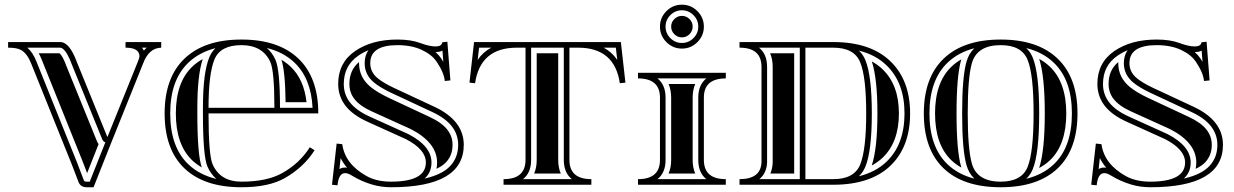

<svg xmlns="http://www.w3.org/2000/svg" viewBox="-20 -789 5272 820"><path d="M308.8 -95.5 337.4 -20.5Q338.9 -16.6 341.4 -14.9Q344 -13.2 350.1 -13.2H363.3L429.4 -179.9L429.9 -180.9Q420.7 -184.3 416.5 -194.3L286.6 -514.2Q267.6 -565.9 248.3 -580.8Q242.9 -585 237.3 -585.4H96.9Q119.9 -565.4 135.3 -527.1ZM586.4 -585.4Q591.3 -579.8 594.5 -572.8Q600.1 -579.8 606.4 -585.4ZM286.6 -86.7 113 -518.1Q96.2 -559.8 70.8 -575Q53.2 -585.4 14.6 -585.4V-609.4H237.3Q277.1 -609.4 308.8 -522.7L438.7 -203.4L567.6 -522.7Q575.7 -542.7 575.7 -547.9Q575.7 -585.4 516.1 -585.4V-609.4H668.5V-585.4Q616 -584.2 591.3 -518.1L451.7 -171.1L379.6 10.7H350.1Q324 10.7 315.2 -12ZM234.1 -561.5Q248 -550 264.2 -505.4L394.3 -185.3Q397 -179 401.1 -173.6L352.1 -49.6L331.1 -104.2L157.5 -535.9Q151.9 -549.8 145.3 -561.5Z M1011.2 -13.2Q1119.9 -13.2 1185.3 -49.8Q1259.5 -91.3 1303.2 -160.2L1323.5 -147.2Q1277.3 -74.7 1197 -28.8Q1127.9 10.7 1011.2 10.7Q852.1 10.7 767.6 -70.1Q683.1 -150.9 683.1 -304.7Q683.1 -458 768.6 -539.3Q853.3 -620.1 1011.2 -620.1Q1168.9 -620.1 1253.9 -539.3Q1339.4 -458 1339.4 -304.7H870.6Q870.6 -126.5 888.2 -86.9Q920.9 -13.2 1011.2 -13.2ZM870.6 -328.6H1151.9Q1151.9 -486.6 1134.3 -524.7Q1101.3 -596.2 1011.2 -596.2Q921.9 -596.2 896.5 -536.4Q870.6 -475.1 870.6 -328.6ZM846.7 -328.6Q846.7 -480.2 874.5 -545.7Q880.4 -559.6 889.2 -571Q894.5 -577.9 899.9 -583.3Q830.6 -565.2 785.2 -522Q707 -447.8 707 -304.7Q707 -161.1 784.2 -87.4Q831.1 -42.5 904.1 -24.7Q880.4 -45.2 866.2 -77.1Q846.7 -121.3 846.7 -304.7ZM1119.9 -584Q1142.1 -564.5 1156 -534.7Q1175.8 -491.7 1175.8 -328.6H1314.9Q1308.8 -454.1 1237.3 -522Q1190.9 -566.2 1119.9 -584ZM822.8 -328.6V-304.7Q822.8 -127.4 841.8 -74.2Q818.8 -87.2 800.5 -104.7Q731 -171.4 731 -304.7Q731 -437.5 801.5 -504.6Q821 -523.2 845.7 -536.6Q822.8 -466.3 822.8 -328.6ZM1181.9 -533.7Q1203.4 -521.2 1220.9 -504.6Q1278.3 -450.2 1289.1 -352.5H1199.7Q1198.2 -484.6 1181.9 -533.7Z M1873.3 -525.1 1869.6 -572.8Q1863.3 -569.6 1855.2 -567.9Q1854.7 -567.9 1840.6 -566.7H1840.1Q1854.5 -554 1864.3 -539.3Q1869.1 -532 1873.3 -525.1ZM1429.7 -67.1Q1437.3 -71.5 1444.8 -72.8Q1454.3 -74 1462.2 -72.8Q1445.6 -92 1434.8 -114ZM1793.2 -26.4Q1831.5 -34.9 1859.4 -48.8Q1887.2 -62.7 1904.1 -81.4Q1920.9 -100.1 1928.8 -122.1Q1936.8 -144 1936.8 -170.7Q1936.8 -214.1 1909.9 -249.1Q1883.1 -284.2 1825.4 -311L1649.7 -393.1Q1604 -414.8 1578.1 -436Q1537.4 -469.2 1537.4 -519.3Q1537.4 -551.8 1553.5 -574.5Q1530 -564.9 1510 -551Q1448.2 -508.5 1448.2 -430.2Q1448.2 -386.5 1473.6 -353Q1500.5 -317.6 1558.3 -291.3L1724.4 -216.1Q1822.8 -165 1822.8 -95Q1822.8 -52.2 1793.2 -26.4ZM1869.1 -608.4 1890.6 -610.8 1903.6 -445.6 1879.6 -443.1Q1876.5 -478.5 1844.5 -525.9Q1824.2 -555.9 1781.1 -576Q1738 -596.2 1677.2 -596.2Q1561.3 -596.2 1561.3 -519.3Q1561.3 -480.7 1593.3 -454.6Q1616.9 -435.3 1659.9 -414.8L1835.7 -332.8Q1960.4 -274.2 1960.7 -170.7Q1960.7 10.7 1650.1 10.7Q1607.7 10.7 1568.4 -1Q1521.7 -15.1 1482.9 -39.1Q1466.1 -49.6 1453.9 -49.6Q1426.3 -49.6 1421.4 2.4L1397.9 0L1417.7 -175.8L1441.7 -173.3Q1453.6 -88.1 1545.9 -36.9Q1588.6 -13.2 1650.1 -13.2Q1798.8 -13.2 1798.8 -95Q1798.8 -150.6 1713.9 -194.6L1548.6 -269.5Q1485.1 -298.3 1454.6 -338.6Q1424.6 -378.2 1424.3 -430.2Q1424.3 -521.2 1496.3 -570.8Q1568.1 -620.1 1677.2 -620.1Q1735.1 -620.1 1774.2 -605.5Q1814 -590.6 1840.6 -590.6Q1866 -590.6 1869.1 -608.4ZM1844 -68.1Q1846.7 -81.1 1846.7 -95Q1846.7 -137.5 1818.4 -173.3Q1790 -209.2 1734.9 -237.5L1568.4 -313Q1515.9 -336.7 1492.7 -367.4Q1472.2 -394.5 1472.2 -430.2V-430.7Q1472.2 -489.7 1513.4 -523.9V-519.3Q1513.4 -458 1563 -417.5Q1591.1 -394.5 1639.4 -371.6L1815.4 -289.3Q1867.7 -264.9 1890.9 -234.6Q1912.8 -206.1 1912.8 -170.7V-170.4Q1912.8 -148.4 1906.2 -130.4Q1899.9 -112.8 1886.2 -97.4Q1872.3 -82 1848.6 -70.3Z M2558.1 -585.4Q2593.5 -566.7 2616.2 -533.2L2610.1 -585.4ZM2387.9 -585.4H2248.3V-106Q2248.3 -51.5 2213.9 -23.9H2422.4Q2387.9 -51.5 2387.9 -106ZM2078.1 -585.4H2026.1L2020 -533.2Q2042.7 -566.7 2078.1 -585.4ZM2004.6 -609.4H2631.6L2651.1 -436L2627.2 -433.6Q2605 -585.4 2449 -585.4H2411.9V-106Q2411.9 -23.9 2505.6 -23.9V0H2130.6V-23.9Q2224.4 -23.9 2224.4 -106V-585.4H2187.3Q2031.2 -585.4 2009 -433.6L1985.1 -436ZM2364 -561.5V-106Q2364 -73.2 2375 -47.9H2261.2Q2272.2 -73.2 2272.2 -106V-561.5Z M2704.8 -478H3079.8V-454.1Q2986.1 -454.1 2986.1 -372.1V-106Q2986.1 -23.9 3079.8 -23.9V0H2704.8V-23.9Q2798.6 -23.9 2798.6 -106V-372.1Q2798.6 -454.1 2704.8 -454.1ZM2788.1 -23.9H2996.6Q2962.2 -51.5 2962.2 -106V-372.1Q2962.2 -426.5 2996.6 -454.1H2788.1Q2822.5 -426.5 2822.5 -372.1V-106Q2822.5 -51.5 2788.1 -23.9ZM2843.1 -724.5Q2822.5 -703.9 2822.5 -675.3Q2822.5 -646.7 2843.1 -626.1Q2863.8 -605.5 2892.3 -605.5Q2920.9 -605.5 2941.5 -626.1Q2962.2 -646.7 2962.2 -675.3Q2962.2 -703.9 2941.5 -724.5Q2920.9 -745.1 2892.3 -745.1Q2863.8 -745.1 2843.1 -724.5ZM2835.4 -47.9Q2846.4 -73.2 2846.4 -106V-372.1Q2846.4 -404.8 2835.4 -430.2H2949.2Q2938.2 -404.8 2938.2 -372.1V-106Q2938.2 -73.2 2949.2 -47.9ZM2798.6 -675.3Q2798.6 -713.9 2826.2 -741.5Q2853.8 -769 2892.3 -769Q2930.9 -769 2958.5 -741.5Q2986.1 -713.9 2986.1 -675.3Q2986.1 -636.7 2958.5 -609.1Q2930.9 -581.5 2892.3 -581.5Q2853.8 -581.5 2826.2 -609.1Q2798.6 -636.7 2798.6 -675.3ZM2860 -642.9Q2846.4 -656.5 2846.4 -675.3Q2846.4 -694.1 2860 -707.6Q2873.5 -721.2 2892.3 -721.2Q2911.1 -721.2 2924.7 -707.6Q2938.2 -694.1 2938.2 -675.3Q2938.2 -656.5 2924.7 -642.9Q2911.1 -629.4 2892.3 -629.4Q2873.5 -629.4 2860 -642.9Z M3538.8 -585.4H3419.7V-23.9H3538.8Q3627.9 -23.9 3653.6 -85.9Q3679.4 -149.2 3679.4 -304.9Q3679.4 -460.7 3653.6 -523.4Q3627.9 -585.4 3538.8 -585.4ZM3538.8 -609.4Q3696.5 -609.4 3781.5 -528.6Q3866.9 -447.3 3866.9 -304.7Q3866.9 -161.6 3782.5 -80.8Q3697.5 0 3538.8 0H3138.4V-23.9Q3228.8 -23.9 3232.2 -95.5V-503.4Q3232.2 -585.4 3138.4 -585.4V-609.4ZM3647.9 -36.1Q3719.7 -54 3765.9 -98.1Q3843 -171.6 3843 -304.7Q3843 -437 3764.9 -511.2Q3718.8 -555.2 3648.2 -573Q3666 -556.2 3675.8 -532.5Q3703.4 -465.3 3703.4 -304.7Q3703.4 -144 3675.8 -76.9Q3666 -53 3647.9 -36.1ZM3395.8 -585.4H3221.7Q3256.1 -557.9 3256.1 -503.4V-95Q3253.9 -48.8 3222.9 -23.9H3395.8ZM3703.4 -526.6Q3728.5 -512.9 3748.5 -493.9Q3819.1 -426.8 3819.1 -304.7Q3819.1 -181.9 3749.5 -115.5Q3729 -95.9 3703.1 -82.3Q3727.3 -154.8 3727.3 -304.7Q3727.3 -454.1 3703.4 -526.6ZM3371.8 -561.5V-47.9H3270Q3278.8 -68.6 3280 -94.2V-503.4Q3280 -536.1 3269 -561.5Z M4107.7 -84Q4089.1 -149.2 4089.1 -304.7Q4089.1 -460.2 4107.7 -525.4Q4117.7 -560.8 4141.4 -583Q4072.5 -564.9 4027.6 -522Q3949.5 -447.8 3949.5 -304.7Q3949.5 -161.1 4026.9 -87.2Q4072 -43.9 4141.6 -25.9Q4117.7 -48.3 4107.7 -84ZM4363 -583.7Q4380.9 -566.9 4390.6 -543.2Q4418.2 -476.1 4418.2 -304.7Q4418.2 -133.3 4390.6 -66.2Q4380.9 -42.2 4362.8 -25.4Q4434.6 -43.2 4480.7 -87.4Q4557.9 -160.9 4557.9 -304.7Q4557.9 -447.8 4479.7 -522Q4433.8 -565.9 4363 -583.7ZM4084.5 -77.6 4085.9 -73.2Q4062.3 -86.4 4043.2 -104.5Q3973.4 -171.4 3973.4 -304.7Q3973.4 -437.5 4043.9 -504.6Q4062.5 -522.5 4085.7 -535.4L4084.5 -531.7Q4065.2 -463.4 4065.2 -304.7Q4065.2 -146 4084.5 -77.6ZM4418 -71.5Q4442.1 -145 4442.1 -304.7Q4442.1 -463.9 4418.2 -537.4Q4443.4 -523.7 4463.4 -504.6Q4533.9 -437.5 4533.9 -304.7Q4533.9 -171.1 4464.4 -104.7Q4443.8 -85.2 4418 -71.5ZM4253.7 10.7Q4094.5 10.7 4010 -70.1Q3925.5 -150.9 3925.5 -304.7Q3925.5 -458 4011 -539.3Q4095.7 -620.1 4253.7 -620.1Q4411.4 -620.1 4496.3 -539.3Q4581.8 -458 4581.8 -304.7Q4581.8 -150.9 4497.3 -70.1Q4412.4 10.7 4253.7 10.7ZM4253.7 -13.2Q4342.8 -13.2 4368.4 -75.2Q4394.3 -138.4 4394.3 -304.7Q4394.3 -471.4 4368.4 -534.2Q4342.8 -596.2 4253.7 -596.2Q4152.6 -596.2 4130.6 -518.8Q4113 -456.8 4113 -304.7Q4113 -152.6 4130.6 -90.6Q4152.6 -13.2 4253.7 -13.2Z M5115.7 -525.1 5112.1 -572.8Q5105.7 -569.6 5097.7 -567.9Q5097.2 -567.9 5083 -566.7H5082.5Q5096.9 -554 5106.7 -539.3Q5111.6 -532 5115.7 -525.1ZM4672.1 -67.1Q4679.7 -71.5 4687.3 -72.8Q4696.8 -74 4704.6 -72.8Q4688 -92 4677.2 -114ZM5035.6 -26.4Q5074 -34.9 5101.8 -48.8Q5129.6 -62.7 5146.5 -81.4Q5163.3 -100.1 5171.3 -122.1Q5179.2 -144 5179.2 -170.7Q5179.2 -214.1 5152.3 -249.1Q5125.5 -284.2 5067.9 -311L4892.1 -393.1Q4846.4 -414.8 4820.6 -436Q4779.8 -469.2 4779.8 -519.3Q4779.8 -551.8 4795.9 -574.5Q4772.5 -564.9 4752.4 -551Q4690.7 -508.5 4690.7 -430.2Q4690.7 -386.5 4716.1 -353Q4742.9 -317.6 4800.8 -291.3L4966.8 -216.1Q5065.2 -165 5065.2 -95Q5065.2 -52.2 5035.6 -26.4ZM5111.6 -608.4 5133.1 -610.8 5146 -445.6 5122.1 -443.1Q5118.9 -478.5 5086.9 -525.9Q5066.7 -555.9 5023.6 -576Q4980.5 -596.2 4919.7 -596.2Q4803.7 -596.2 4803.7 -519.3Q4803.7 -480.7 4835.7 -454.6Q4859.4 -435.3 4902.3 -414.8L5078.1 -332.8Q5202.9 -274.2 5203.1 -170.7Q5203.1 10.7 4892.6 10.7Q4850.1 10.7 4810.8 -1Q4764.2 -15.1 4725.3 -39.1Q4708.5 -49.6 4696.3 -49.6Q4668.7 -49.6 4663.8 2.4L4640.4 0L4660.2 -175.8L4684.1 -173.3Q4696 -88.1 4788.3 -36.9Q4831.1 -13.2 4892.6 -13.2Q5041.3 -13.2 5041.3 -95Q5041.3 -150.6 4956.3 -194.6L4791 -269.5Q4727.5 -298.3 4697 -338.6Q4667 -378.2 4666.7 -430.2Q4666.7 -521.2 4738.8 -570.8Q4810.5 -620.1 4919.7 -620.1Q4977.5 -620.1 5016.6 -605.5Q5056.4 -590.6 5083 -590.6Q5108.4 -590.6 5111.6 -608.4ZM5086.4 -68.1Q5089.1 -81.1 5089.1 -95Q5089.1 -137.5 5060.8 -173.3Q5032.5 -209.2 4977.3 -237.5L4810.8 -313Q4758.3 -336.7 4735.1 -367.4Q4714.6 -394.5 4714.6 -430.2V-430.7Q4714.6 -489.7 4755.9 -523.9V-519.3Q4755.9 -458 4805.4 -417.5Q4833.5 -394.5 4881.8 -371.6L5057.9 -289.3Q5110.1 -264.9 5133.3 -234.6Q5155.3 -206.1 5155.3 -170.7V-170.4Q5155.3 -148.4 5148.7 -130.4Q5142.3 -112.8 5128.7 -97.4Q5114.7 -82 5091.1 -70.3Z"/></svg>

Font: itsadzokeS01
Style: Regular
Weight: 600
Width: 6
Version: Version 0.46